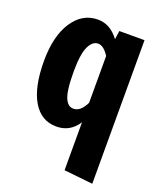

<svg xmlns="http://www.w3.org/2000/svg" viewBox="-142 -636 784 945"><g transform="rotate(20 250.0 -163.5)"><path d="M324.2 -530.8H456.1V221.2L305.2 205.1V-45.9Q264.6 17.1 192.9 17.1Q112.8 17.1 69.3 -56.6Q25.9 -130.4 25.9 -266.1Q25.9 -396 75.7 -471.9Q125.5 -547.9 207 -547.9Q272 -547.9 317.9 -485.8ZM242.2 -94.2Q279.3 -94.2 305.2 -147.9V-393.1Q277.3 -437 248 -437Q218.3 -437 199.7 -397.2Q181.2 -357.4 181.2 -266.1Q181.2 -213.9 185.8 -178.7Q190.4 -143.6 199.5 -125.7Q208.5 -107.9 218.5 -101.1Q228.5 -94.2 242.2 -94.2Z"/></g></svg>

Font: Fira Sans Compressed
Style: Bold
Weight: 700
Width: 1
Designer: Carrois Corporate & Edenspiekermann AG
Foundry: Carrois Corporate GbR & Edenspiekermann AG
Version: Version 4.203;PS 004.203;hotconv 1.0.88;makeotf.lib2.5.64775